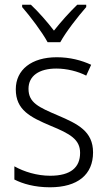

<svg xmlns="http://www.w3.org/2000/svg" viewBox="-20 -785 456 815"><path d="M182 -606H236C260 -650 311 -715 346 -755V-765H308C273 -731 240 -694 209 -655C180 -693 143 -735 111 -765H74V-755C108 -716 158 -650 182 -606ZM375 -138C375 -228 310 -259 226 -295C144 -330 101 -349 101 -408C101 -463 146 -494 219 -494C264 -494 311 -482 346 -464L367 -510C326 -529 277 -542 221 -542C114 -542 47 -489 47 -406C47 -318 108 -288 195 -251C278 -217 320 -193 320 -136C320 -75 281 -39 193 -39C137 -39 82 -56 41 -79V-23C76 -5 127 10 192 10C310 10 375 -44 375 -138Z"/></svg>

Font: Noto Sans Gujarati SemiCondensed Light
Style: Regular
Weight: 300
Width: 4
Designer: Jelle Bosma - Monotype Design Team, Universal Thirst
Foundry: Monotype Imaging Inc.
Version: Version 2.106